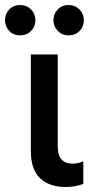

<svg xmlns="http://www.w3.org/2000/svg" viewBox="-64 -735 375 765"><path d="M198 10Q131 10 95 -25.5Q59 -61 59 -132V-518H166V-151Q166 -117 181 -100Q196 -83 225 -83Q235 -83 245.5 -85Q256 -87 268 -92V-2Q250 4 234 7Q218 10 198 10ZM16 -594Q-10 -594 -27 -611.5Q-44 -629 -44 -654Q-44 -680 -27 -697.5Q-10 -715 16 -715Q42 -715 59.5 -697.5Q77 -680 77 -654Q77 -629 59.5 -611.5Q42 -594 16 -594ZM209 -594Q184 -594 166.5 -611.5Q149 -629 149 -654Q149 -680 166 -697.5Q183 -715 209 -715Q235 -715 252.5 -697.5Q270 -680 270 -654Q270 -629 253 -611.5Q236 -594 209 -594Z"/></svg>

Font: TikTok Sans 24pt Medium
Style: Regular
Weight: 500
Version: Version 4.000